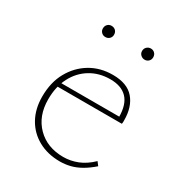

<svg xmlns="http://www.w3.org/2000/svg" viewBox="-145 -685 738 790"><g transform="rotate(30 224.5 -290.0)"><path d="M252 5Q194 5 149.5 -19.5Q105 -44 80.5 -88Q56 -132 56 -190Q56 -258 83.5 -307.5Q111 -357 157.5 -385Q204 -413 264 -413Q332 -413 364.5 -375.5Q397 -338 397 -274Q397 -270 397 -265.5Q397 -261 396 -257H372V-274Q372 -334 344.5 -363Q317 -392 264 -392Q211 -392 170 -367Q129 -342 106 -297.5Q83 -253 83 -193Q83 -114 130.5 -66Q178 -18 255 -18Q289 -18 322 -31Q355 -44 386 -74L399 -57Q374 -35 349.5 -21Q325 -7 301 -1Q277 5 252 5ZM80 -257 85 -277H390V-257ZM158 -532Q147 -532 139.5 -539.5Q132 -547 132 -558Q132 -570 139.5 -577.5Q147 -585 158 -585Q170 -585 177.5 -577.5Q185 -570 185 -558Q185 -547 177.5 -539.5Q170 -532 158 -532ZM345 -532Q334 -532 326 -539.5Q318 -547 318 -558Q318 -570 326 -577.5Q334 -585 345 -585Q356 -585 363.5 -577.5Q371 -570 371 -558Q371 -547 363.5 -539.5Q356 -532 345 -532Z"/></g></svg>

Font: Ysabeau Office Thin
Style: Regular
Weight: 250
Designer: Christian Thalmann (Catharsis Fonts)
Version: Version 2.001;gftools[0.9.30]; featfreeze: tnum,lnum,ss02